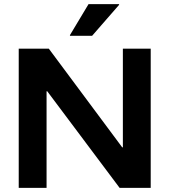

<svg xmlns="http://www.w3.org/2000/svg" viewBox="-20 -911 822 931"><path d="M710.8 0H560L209.2 -468.3H205.8V0H70.8V-675H216.7L572.5 -196.7H575.8V-675H710.8ZM319.2 -737.5V-740.8L409.2 -890.8H557.5V-887.5L426.7 -737.5Z"/></svg>

Font: Funnel Display
Style: Bold
Weight: 700
Designer: NORD ID, Kristian Moeller
Foundry: Dicotype
Version: Version 1.000